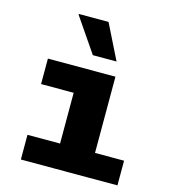

<svg xmlns="http://www.w3.org/2000/svg" viewBox="-113 -850 826 939"><g transform="rotate(15 300.0 -380.5)"><path d="M245 0V-382H80V-511H422V0ZM80 0V-125H569V0ZM288 -584 169 -758 170 -761H320L408 -584Z"/></g></svg>

Font: Chivo Mono ExtraBold
Style: Regular
Weight: 800
Monospace: yes
Designer: Hector Gatti
Foundry: Omnibus-Type
Version: Version 1.008